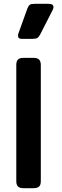

<svg xmlns="http://www.w3.org/2000/svg" viewBox="-20 -982 325 1002"><path d="M74 -795Q74 -803 76 -807L123 -938Q129 -952 135.5 -957Q142 -962 160 -962H234Q259 -962 259 -945Q259 -938 255 -930L189 -801Q182 -788 174 -783.5Q166 -779 147 -779H95Q74 -779 74 -795ZM65 -36V-643Q65 -662 73.5 -671Q82 -680 102 -680H155Q175 -680 184 -671Q193 -662 193 -643V-36Q193 -18 184.5 -9Q176 0 155 0H102Q82 0 73.5 -9Q65 -18 65 -36Z"/></svg>

Font: Mitr
Style: Regular
Weight: 400
Designer: Thanarat Vachiruckul
Foundry: Cadson Demak
Version: Version 1.002